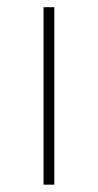

<svg xmlns="http://www.w3.org/2000/svg" viewBox="-20 -503 266 523"><path d="M98.6 -483.4V0H127.9V-483.4Z"/></svg>

Font: Estedad-FD VF
Style: Regular
Weight: 100
Designer: Amin Abedi
Version: Version 7.3